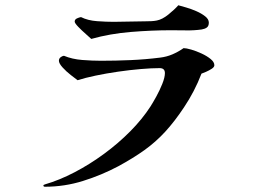

<svg xmlns="http://www.w3.org/2000/svg" viewBox="-20 -703 1040 730"><path d="M795 -455Q795 -448 785 -441.5Q775 -435 763.5 -430Q752 -425 746 -423Q720 -355 679 -294Q643 -240 607.5 -201.5Q572 -163 529.5 -132.5Q487 -102 430 -71Q366 -37 295.5 -15Q225 7 151 7Q145 7 145 2Q145 0 147.5 -0.5Q150 -1 151 -2Q206 -18 263.5 -48Q321 -78 375.5 -118Q430 -158 475.5 -204Q521 -250 552 -298Q561 -312 574 -335.5Q587 -359 597 -384Q607 -409 607 -425Q607 -444 587 -444Q557 -444 515.5 -440.5Q474 -437 429 -430.5Q384 -424 343.5 -415.5Q303 -407 275 -398Q267 -404 249.5 -417.5Q232 -431 218 -446.5Q204 -462 204 -472Q204 -480 210 -485Q216 -490 223 -491Q254 -478 292.5 -475Q331 -472 364 -472Q420 -472 477 -474.5Q534 -477 589 -484Q614 -487 636 -496.5Q658 -506 678 -520Q688 -520 707 -514.5Q726 -509 746.5 -499.5Q767 -490 781 -478.5Q795 -467 795 -455ZM774 -617Q774 -604 766.5 -598.5Q759 -593 747 -591Q719 -587 689 -587.5Q659 -588 630 -588Q557 -588 477.5 -581.5Q398 -575 327 -555Q322 -560 306.5 -573.5Q291 -587 277.5 -601Q264 -615 264 -621Q264 -629 272.5 -633Q281 -637 288 -638Q314 -625 349 -622.5Q384 -620 412 -620Q442 -620 472.5 -621Q503 -622 533 -622Q544 -622 555 -622.5Q566 -623 576 -625Q597 -629 620.5 -648Q644 -667 658 -683Q669 -680 688 -674.5Q707 -669 726.5 -660.5Q746 -652 760 -641Q774 -630 774 -617Z"/></svg>

Font: Kaisei HarunoUmi
Style: Bold
Weight: 700
Designer: Font-Kai, 金井和夫
Foundry: KAZUO KANAI
Version: Version 5.003